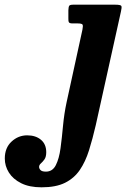

<svg xmlns="http://www.w3.org/2000/svg" viewBox="-244 -540 558 820"><path d="M272.5 -490.5 165 -5.5Q151.5 53 136.2 101.8Q121 150.5 96.8 186Q72.5 221.5 33.5 240.8Q-5.5 260 -66.5 260Q-118.5 260 -153.5 242.5Q-188.5 225 -206 197Q-223.5 169 -223.5 137Q-223.5 91.5 -194.8 64.8Q-166 38 -128 38Q-91.5 38 -69 57Q-46.5 76 -46.5 110Q-46.5 130 -54.2 140.8Q-62 151.5 -69.5 158Q-77 164.5 -77 173Q-77 180 -70.8 186.5Q-64.5 193 -48 193Q-19.5 193 -5.5 165.2Q8.5 137.5 14.5 93Q20.5 48.5 25.2 -3.2Q30 -55 40.5 -103.5L108 -413Q111.5 -430 108.5 -435Q105.5 -440 86.5 -440H65.5Q53 -440 50.2 -445Q47.5 -450 48 -463V-496Q48.5 -511 51.8 -515.5Q55 -520 69 -520H247Q271.5 -520 274.2 -514.5Q277 -509 272.5 -490.5Z"/></svg>

Font: Besley* Narrow
Style: Bold Italic
Weight: 700
Width: 4
Italic angle: -13°
Designer: Owen Earl
Foundry: indestructible type*
Version: Version 3.000; ttfautohint (v1.8.3)